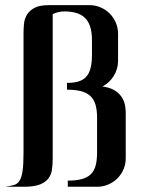

<svg xmlns="http://www.w3.org/2000/svg" viewBox="-20 -713 570 733"><path d="M181.2 -108.9Q181.2 -85.9 178.5 -66.2Q175.8 -46.4 164.8 -31.7Q153.8 -17.1 131.8 -8.5Q109.9 0 71.8 0H0Q19.5 -2.9 33 -6.6Q46.4 -10.3 54.4 -22.7Q62.5 -35.2 66.2 -60.3Q69.8 -85.4 69.8 -130.9V-584.5Q69.8 -600.6 71.3 -619.6Q72.8 -638.7 81.8 -655Q90.8 -671.4 110.6 -682.4Q130.4 -693.4 166.5 -693.4H321.3Q343.8 -693.4 363.8 -684.8Q383.8 -676.3 398.7 -661.4Q413.6 -646.5 422.1 -626.7Q430.7 -606.9 430.7 -584.5V-480Q430.7 -464.4 426.3 -449.7Q421.9 -435.1 413.8 -422.4Q405.8 -409.7 394.8 -399.4Q383.8 -389.2 371.1 -382.8Q397 -379.4 414.1 -369.9Q431.2 -360.4 441.4 -346.9Q451.7 -333.5 455.8 -317.4Q460 -301.3 460 -285.2V-108.9Q460 -85.9 451.4 -66.2Q442.9 -46.4 428 -31.7Q413.1 -17.1 393.1 -8.5Q373 0 350.6 0H238.8V-23.4Q270 -23.4 291.5 -29.1Q313 -34.7 326.2 -47.4Q339.4 -60.1 345 -80.6Q350.6 -101.1 350.6 -130.9V-263.2Q350.6 -293 344.5 -313.5Q338.4 -334 324.7 -346.7Q311 -359.4 289.1 -365Q267.1 -370.6 235.8 -370.6V-396.5Q261.2 -396.5 279.3 -401.9Q297.4 -407.2 308.8 -419.7Q320.3 -432.1 325.7 -452.6Q331.1 -473.1 331.1 -503.9V-560.1Q331.1 -590.3 324.2 -611.3Q317.4 -632.3 303.7 -645.3Q290 -658.2 270.3 -663.8Q250.5 -669.4 225.1 -669.4Q213.4 -669.4 202.6 -666.7Q191.9 -664.1 181.2 -659.2V-396.5Z"/></svg>

Font: Unique
Style: Regular
Weight: 400
Designer: Anna Pocius (aka Artmaker)
Foundry: Anna Pocius
Version: Version 1.000 2013 initial release